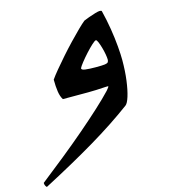

<svg xmlns="http://www.w3.org/2000/svg" viewBox="-262 -516 934 1061"><g transform="rotate(-15 205.5 14.0)"><path d="M381 -147Q381 -158 377.5 -178Q374 -198 368 -218.5Q362 -239 356 -253Q350 -267 345 -267Q339 -267 321.5 -251Q304 -235 283.5 -212.5Q263 -190 246.5 -169Q230 -148 226 -139Q224 -129 247 -126Q270 -123 307 -123Q324 -123 338.5 -123.5Q353 -124 359 -125Q373 -127 377 -132.5Q381 -138 381 -147ZM330 -4Q299 -2 275.5 -1Q252 0 229.5 0Q207 0 176 0Q158 0 130.5 0Q103 0 85 0Q73 -18 68.5 -48Q64 -78 64 -117Q77 -136 101.5 -165.5Q126 -195 155.5 -228.5Q185 -262 215.5 -294Q246 -326 271.5 -351Q297 -376 312 -388Q323 -393 342.5 -400Q362 -407 380.5 -412.5Q399 -418 407 -418Q418 -418 419 -413Q432 -361 441 -306Q450 -251 454 -202.5Q458 -154 458 -124Q458 -61 451 -8Q444 45 433 80Q422 115 410 124Q303 203 173.5 280Q44 357 -126 446Q-137 436 -137 420Q-68 366 1.5 310Q71 254 134 200Q197 146 247.5 99.5Q298 53 331 18Q340 8 343 3Q346 -2 346 -3Q346 -5 330 -4Z"/></g></svg>

Font: Ruwudu SemiBold
Style: Regular
Weight: 600
Designer: Becca Hirsbrunner Spalinger
Foundry: SIL International
Version: Version 3.000